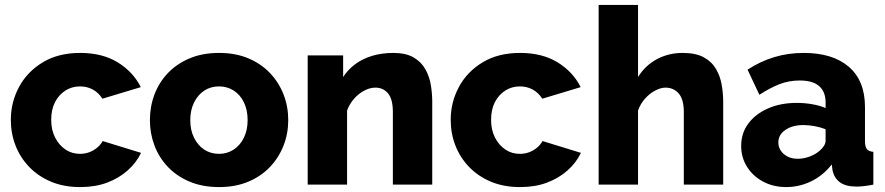

<svg xmlns="http://www.w3.org/2000/svg" viewBox="-20 -750 3595 780"><path d="M306 10Q239 10 187 -12Q135 -34 98.5 -72Q62 -110 43 -159Q24 -208 24 -263Q24 -335 57.5 -397Q91 -459 154 -497Q217 -535 306 -535Q396 -535 458.5 -496.5Q521 -458 552 -396L396 -349Q381 -373 357.5 -386Q334 -399 305 -399Q272 -399 245.5 -382Q219 -365 203.5 -335Q188 -305 188 -263Q188 -222 204 -191Q220 -160 246 -142.5Q272 -125 305 -125Q325 -125 342.5 -131.5Q360 -138 374.5 -150Q389 -162 397 -177L553 -129Q534 -89 498.5 -57.5Q463 -26 415 -8Q367 10 306 10Z M870 10Q803 10 750.5 -12Q698 -34 662 -72Q626 -110 607.5 -159Q589 -208 589 -262Q589 -317 607.5 -366Q626 -415 662 -453Q698 -491 750.5 -513Q803 -535 870 -535Q937 -535 989 -513Q1041 -491 1077 -453Q1113 -415 1132 -366Q1151 -317 1151 -262Q1151 -208 1132 -159Q1113 -110 1077 -72Q1041 -34 989 -12Q937 10 870 10ZM753 -262Q753 -221 768.5 -190Q784 -159 810 -142Q836 -125 870 -125Q903 -125 929.5 -142.5Q956 -160 971 -191Q986 -222 986 -262Q986 -303 971 -334Q956 -365 929.5 -382Q903 -399 870 -399Q836 -399 810 -382Q784 -365 768.5 -334Q753 -303 753 -262Z M1736 0H1576V-295Q1576 -347 1556.5 -370.5Q1537 -394 1505 -394Q1483 -394 1460 -382Q1437 -370 1418.5 -349Q1400 -328 1390 -301V0H1230V-525H1374V-437Q1394 -468 1424 -490Q1454 -512 1493 -523.5Q1532 -535 1578 -535Q1629 -535 1660.5 -516.5Q1692 -498 1708.5 -468Q1725 -438 1730.5 -403.5Q1736 -369 1736 -336Z M2093 10Q2026 10 1974 -12Q1922 -34 1885.5 -72Q1849 -110 1830 -159Q1811 -208 1811 -263Q1811 -335 1844.5 -397Q1878 -459 1941 -497Q2004 -535 2093 -535Q2183 -535 2245.5 -496.5Q2308 -458 2339 -396L2183 -349Q2168 -373 2144.5 -386Q2121 -399 2092 -399Q2059 -399 2032.5 -382Q2006 -365 1990.5 -335Q1975 -305 1975 -263Q1975 -222 1991 -191Q2007 -160 2033 -142.5Q2059 -125 2092 -125Q2112 -125 2129.5 -131.5Q2147 -138 2161.5 -150Q2176 -162 2184 -177L2340 -129Q2321 -89 2285.5 -57.5Q2250 -26 2202 -8Q2154 10 2093 10Z M2918 0H2758V-295Q2758 -346 2737.5 -370Q2717 -394 2683 -394Q2665 -394 2642.5 -382.5Q2620 -371 2601 -350Q2582 -329 2572 -301V0H2412V-730H2572V-437Q2601 -484 2648.5 -509.5Q2696 -535 2753 -535Q2807 -535 2839.5 -517Q2872 -499 2889 -469.5Q2906 -440 2912 -405Q2918 -370 2918 -336Z M2991 -157Q2991 -209 3020 -248Q3049 -287 3100 -309.5Q3151 -332 3217 -332Q3249 -332 3280 -326.5Q3311 -321 3334 -311V-334Q3334 -377 3308 -400Q3282 -423 3229 -423Q3185 -423 3146.5 -408Q3108 -393 3065 -365L3017 -467Q3069 -501 3125.5 -518Q3182 -535 3245 -535Q3363 -535 3428.5 -478.5Q3494 -422 3494 -315V-178Q3494 -154 3501.5 -144.5Q3509 -135 3528 -133V0Q3508 4 3490.5 6Q3473 8 3460 8Q3415 8 3391.5 -10Q3368 -28 3362 -59L3359 -82Q3324 -37 3275.5 -13.5Q3227 10 3174 10Q3122 10 3080.5 -12Q3039 -34 3015 -72Q2991 -110 2991 -157ZM3309 -137Q3320 -146 3327 -157Q3334 -168 3334 -178V-225Q3314 -233 3289.5 -237.5Q3265 -242 3244 -242Q3200 -242 3171 -222.5Q3142 -203 3142 -171Q3142 -153 3152 -138Q3162 -123 3179.5 -114Q3197 -105 3221 -105Q3245 -105 3269 -114Q3293 -123 3309 -137Z"/></svg>

Font: Raleway Thin ExtraBold
Style: Regular
Weight: 800
Version: Version 4.026